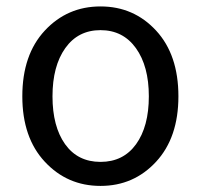

<svg xmlns="http://www.w3.org/2000/svg" viewBox="-20 -577 637 609"><path d="M50.8 -271.5Q50.8 -403.3 122.1 -480Q193.4 -556.6 298.8 -556.6Q404.3 -556.6 475.1 -480Q545.9 -403.3 545.9 -271.5Q545.9 -140.6 475.1 -64Q404.3 12.7 298.8 12.7Q193.4 12.7 122.1 -64Q50.8 -140.6 50.8 -271.5ZM186.5 -119.6Q226.6 -63.5 298.8 -63.5Q371.1 -63.5 411.6 -119.6Q452.1 -175.8 452.1 -271.5Q452.1 -367.2 411.1 -424.3Q370.1 -481.4 298.8 -481.4Q227.5 -481.4 187 -424.3Q146.5 -367.2 146.5 -271.5Q146.5 -175.8 186.5 -119.6Z"/></svg>

Font: irohakakuC Regular
Style: Regular
Weight: 400
Designer: [Source Han Sans]
Ryoko NISHIZUKA Ë•øÂ°öÊ∂ºÂ≠ê (kana & ideographs); Paul D. Hunt (Latin, Greek & Cyrillic); Wenlong ZHAN
Version: Version 1.001.20160904